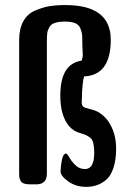

<svg xmlns="http://www.w3.org/2000/svg" viewBox="-20 -724 508 754"><path d="M55.2 -45.9V-564.9Q55.2 -609.9 71 -639.4Q86.9 -668.9 116.5 -681.9Q146 -694.8 173.1 -699.5Q200.2 -704.1 236.8 -704.1Q415 -704.1 415 -567.9Q415 -428.7 310.1 -423.8Q306.2 -411.6 304 -386.7Q301.8 -361.8 301.8 -342.8L300.8 -324.2Q300.8 -309.1 307.9 -304.4Q314.9 -299.8 332.5 -295.9Q350.1 -292 363.8 -285.2Q397.9 -266.1 417 -227.5Q436 -189 436 -140.1Q436 -94.2 424.6 -62Q413.1 -29.8 394 -15.4Q375 -1 356.9 4.4Q338.9 9.8 317.9 9.8Q277.8 9.8 247.8 -11.7Q217.8 -33.2 217.8 -50.8Q221.7 -120.6 238.8 -121.1Q243.7 -121.1 252.4 -105.5Q261.2 -89.8 276.6 -75Q292 -60.1 314 -60.1Q350.1 -60.1 350.1 -125Q350.1 -168 336.7 -180.9Q323.2 -193.8 296.1 -200.9Q269 -208 251 -229Q216.8 -270 216.8 -348.1Q216.8 -474.1 300.8 -485.8Q304.7 -499 305.2 -507.8Q305.2 -511.7 304.7 -517.8Q304.2 -523.9 303.7 -536.4Q303.2 -548.8 303.2 -562Q303.2 -582 302 -590.6Q300.8 -599.1 295.4 -613Q290 -627 274.9 -633.1Q259.8 -639.2 234.9 -639.2Q210 -639.2 195.1 -634Q180.2 -628.9 173.6 -616.9Q167 -605 165.5 -593.5Q164.1 -582 164.1 -562V-42Q164.1 0 122.1 0H98.1Q82 0 72.5 -3.9Q63 -7.8 59.6 -16.4Q56.2 -24.9 55.7 -29.8Q55.2 -34.7 55.2 -45.9Z"/></svg>

Font: CMU Sans Serif Demi Condensed
Style: DemiCondensed
Weight: 600
Width: 3
Version: Version 0.7.0